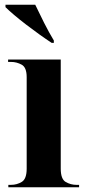

<svg xmlns="http://www.w3.org/2000/svg" viewBox="-20 -786 369 806"><path d="M15 0V-10H26Q51 -10 71.5 -22.5Q92 -35 92 -78V-462Q92 -503 71 -514.5Q50 -526 27 -526H14V-536H235V-78Q235 -34 256 -22Q277 -10 301 -10H312V0ZM197 -606Q174 -621 146 -641Q118 -661 90 -682.5Q62 -704 39 -723.5Q16 -743 3 -756V-766H128Q144 -732 165 -690.5Q186 -649 206 -616V-606Z"/></svg>

Font: Noto Serif Display SemiCondensed
Style: Bold
Weight: 700
Width: 4
Designer: Monotype Design Team
Foundry: Monotype Imaging Inc.
Version: Version 2.009